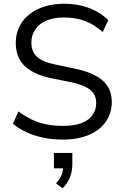

<svg xmlns="http://www.w3.org/2000/svg" viewBox="-20 -734 655 1022"><path d="M315 9Q260 9 211.5 -1Q163 -11 122.5 -29.5Q82 -48 49 -75L78 -141Q112 -116 147.5 -98.5Q183 -81 224.5 -72.5Q266 -64 315 -64Q405 -64 448.5 -97.5Q492 -131 492 -186Q492 -215 478.5 -236Q465 -257 434.5 -272Q404 -287 355 -297L251 -318Q157 -338 110.5 -383.5Q64 -429 64 -505Q64 -568 96.5 -615Q129 -662 187.5 -688Q246 -714 321 -714Q369 -714 412 -704Q455 -694 491.5 -674.5Q528 -655 556 -627L527 -563Q482 -604 432 -622.5Q382 -641 320 -641Q267 -641 228.5 -625Q190 -609 168.5 -578.5Q147 -548 147 -508Q147 -460 176.5 -432Q206 -404 273 -391L377 -369Q478 -348 526.5 -305.5Q575 -263 575 -190Q575 -132 543.5 -86.5Q512 -41 453.5 -16Q395 9 315 9ZM313 268 278 242Q300 218 308 197Q316 176 316 152L336 162H267V80H365V140Q365 177 352.5 209.5Q340 242 313 268Z"/></svg>

Font: Nunito Sans 12pt ExtraLight 12pt
Style: Regular
Weight: 400
Version: Version 3.101;gftools[0.9.27]